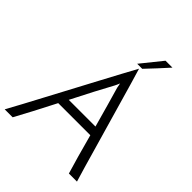

<svg xmlns="http://www.w3.org/2000/svg" viewBox="-267 -1026 1159 1159"><g transform="rotate(45 312.5 -447.0)"><path d="M597 0Q586 -36 568.5 -95.5Q551 -155 531 -226Q511 -297 488.5 -373.5Q466 -450 446 -521Q426 -592 408.5 -651Q391 -710 380 -747Q360 -710 328 -651Q296 -592 258.5 -521Q221 -450 180 -373.5Q139 -297 101.5 -226Q64 -155 32 -95.5Q0 -36 -20 0H48Q73 -46 108.5 -113Q144 -180 182 -255H456Q476 -180 495 -113Q514 -46 528 0ZM348 -572Q350 -576 354.5 -585.5Q359 -595 362 -603Q364 -595 365.5 -585.5Q367 -576 368 -572Q382 -525 401 -457Q420 -389 441 -314H213Q251 -389 286.5 -457Q322 -525 348 -572ZM351 -760 459 -894H518Q487 -860 456.5 -826.5Q426 -793 394 -760Z"/></g></svg>

Font: Josefin Sans
Style: Italic
Weight: 400
Italic angle: -7.5°
Designer: Santiago Orozco
Foundry: Typemade